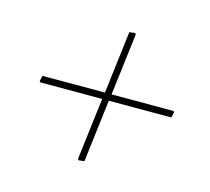

<svg xmlns="http://www.w3.org/2000/svg" viewBox="-68 -551 615 561"><g transform="rotate(15 239.0 -270.0)"><path d="M279 -468 256 -280H443L446 -277L442 -260H253L230 -71L213 -69L210 -72L233 -260H46L43 -263L47 -280H236L259 -469L276 -471Z"/></g></svg>

Font: Luna Sans Thin
Style: Italic
Weight: 250
Italic angle: -7°
Designer: Juan Pablo del Peral
Foundry: Huerta Tipografica
Version: Version 2.001; ttfautohint (v1.5)